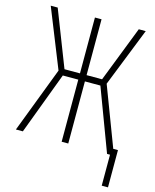

<svg xmlns="http://www.w3.org/2000/svg" viewBox="-130 -801 859 1066"><g transform="rotate(15 300.0 -268.0)"><path d="M18 0H58L192 -357H281V0H319V-357H408L542 0H559V178H595V-36H568L439 -376L573 -714H533L408 -393H319V-714H281V-393H192L67 -714H27L162 -377Z"/></g></svg>

Font: Noto Sans Mono ExtraLight
Style: Regular
Weight: 200
Designer: Monotype Design Team
Foundry: Monotype Imaging Inc.
Version: Version 2.014